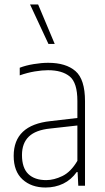

<svg xmlns="http://www.w3.org/2000/svg" viewBox="-20 -828 466 856"><path d="M183 8Q120 8 80.5 -28Q41 -64 41 -133Q41 -270.5 205 -288L325 -302V-378Q325 -459 291 -487Q257 -515 194 -515Q168 -515 135 -509.5Q102 -504 68 -492V-526Q95 -536.5 130 -542.2Q165 -548 195 -548Q274 -548 316.5 -511Q359 -474 359 -377V0H329L326 -61H322Q297.5 -26.5 261.8 -9.2Q226 8 183 8ZM78 -137Q78 -79.5 106.2 -52.2Q134.5 -25 186 -25Q220.5 -25 258.2 -43.2Q296 -61.5 325 -111V-268.5L204 -255Q139 -248.5 108.5 -219Q78 -189.5 78 -137ZM196 -632 114 -808H150L224 -632Z"/></svg>

Font: Encode Sans Condensed Condensed Thin
Style: Regular
Weight: 100
Width: 3
Designer: Multiple Designers
Foundry: Impallari Type
Version: Version 3.000; ttfautohint (v1.8.3) -l 8 -r 50 -G 200 -x 14 